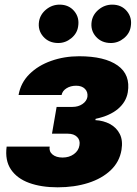

<svg xmlns="http://www.w3.org/2000/svg" viewBox="-20 -794 590 824"><path d="M8.5 -164.8H193.2Q189.6 -144.2 205.3 -131Q220.9 -117.9 248.6 -117.9Q277 -117.9 297.2 -132.6Q317.5 -147.4 321 -170.5Q324.9 -192.5 310.9 -206.3Q296.9 -220.2 271.3 -220.2H203.1L223 -335.2H291.2Q315.7 -335.2 333.6 -347.3Q351.6 -359.4 355.1 -377.8Q358 -399.1 344.6 -412.6Q331.3 -426.1 306.8 -426.1Q283 -426.1 265.4 -415.1Q247.9 -404.1 244.3 -386.4H59.7Q68.9 -438.9 106.4 -476Q143.8 -513.1 199.8 -532.8Q255.7 -552.6 319.6 -552.6Q429 -552.6 484.9 -513Q540.8 -473.4 528.4 -397.7Q521.3 -356.2 486.2 -326.5Q451 -296.9 390.6 -284.1L389.2 -278.4Q424 -276.6 451.9 -261.7Q479.8 -246.8 494 -219.1Q508.2 -191.4 501.4 -150.6Q492.9 -99.4 455.3 -63.6Q417.6 -27.7 358.7 -8.9Q299.7 9.9 227.3 9.9Q157 9.9 104.9 -9.1Q52.9 -28.1 26.8 -66.9Q0.7 -105.8 8.5 -164.8ZM230.1 -609.4Q189.6 -609.4 165.5 -637.1Q141.3 -664.8 147.7 -703.1Q153.1 -733 178.4 -753.6Q203.8 -774.1 235.8 -774.1Q275.2 -774.1 298.5 -746.4Q321.7 -718.8 315.3 -680.4Q311.1 -650.6 286 -630Q261 -609.4 230.1 -609.4ZM456 -609.4Q415.5 -609.4 391.3 -637.1Q367.2 -664.8 373.6 -703.1Q378.9 -733 404.3 -753.6Q429.7 -774.1 461.6 -774.1Q501.1 -774.1 524.3 -746.4Q547.6 -718.8 541.2 -680.4Q536.9 -650.6 511.9 -630Q486.9 -609.4 456 -609.4Z"/></svg>

Font: Inter UI Black
Style: Italic
Weight: 900
Italic angle: -9.39999°
Designer: Rasmus Andersson
Foundry: rsms
Version: 3.2;8d6f07862